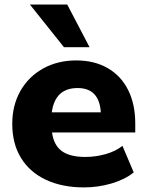

<svg xmlns="http://www.w3.org/2000/svg" viewBox="-20 -817 644 849"><path d="M34.2 -269.5Q34.2 -350.6 69.8 -414.1Q105.5 -477.5 169.9 -513.7Q234.4 -549.8 317.4 -549.8Q397.5 -549.8 456.5 -515.6Q515.6 -481.4 546.9 -418.5Q578.1 -355.5 578.1 -271.5V-231.4H210Q217.8 -174.8 253.4 -148.9Q289.1 -123 357.4 -123Q402.3 -123 446.3 -135.3Q490.2 -147.5 521.5 -171.9L571.3 -54.7Q533.2 -23.4 473.6 -5.9Q414.1 11.7 351.6 11.7Q254.9 11.7 183.1 -22Q111.3 -55.7 72.8 -118.7Q34.2 -181.6 34.2 -269.5ZM425.8 -320.3Q418.9 -427.7 323.2 -427.7Q223.6 -427.7 209 -320.3ZM112.3 -796.9H277.3L376 -608.4H262.7Z"/></svg>

Font: Min Sans Black
Style: Regular
Weight: 900
Designer: Jinseong-Kim, NotoSansCJK, Nunito
Foundry: Jinseong-Kim
Version: Version 1.000